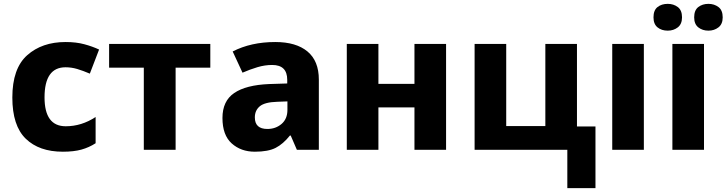

<svg xmlns="http://www.w3.org/2000/svg" viewBox="-20 -777 3769 996"><path d="M306 10Q363 10 402.5 -1Q442 -12 476 -34V-170Q403 -122 321 -122Q211 -122 211 -272Q211 -428 320 -428Q351 -428 381 -419Q411 -410 446 -395L494 -520Q460 -536 417.5 -547.5Q375 -559 320 -559Q198 -559 121 -490.5Q44 -422 44 -271Q44 -125 113.5 -57.5Q183 10 306 10Z M1071 -426H891V0H726V-426H546V-549H1071Z M1471 -251V-207Q1471 -160 1440.5 -134Q1410 -108 1367 -108Q1302 -108 1302 -168Q1302 -204 1327.5 -225.5Q1353 -247 1418 -249ZM1408 -559Q1282 -559 1187 -510L1238 -400Q1277 -417 1315.5 -428.5Q1354 -440 1392 -440Q1470 -440 1470 -363V-344L1376 -341Q1256 -336 1195 -294.5Q1134 -253 1134 -165Q1134 -76 1182 -33Q1230 10 1302 10Q1371 10 1410 -10Q1449 -30 1484 -74H1488L1520 0H1634V-364Q1634 -461 1575 -510Q1516 -559 1408 -559Z M1943 -549V-342H2130V-549H2294V0H2130V-220H1943V0H1779V-549Z M3069 199H2923V0H2442V-549H2606V-123H2809V-549H2973V-121H3069Z M3320 0H3156V-549H3320Z M3632 0H3468V-549H3632ZM3581 -687Q3581 -652 3602.5 -635Q3624 -618 3655 -618Q3685 -618 3707 -635Q3729 -652 3729 -687Q3729 -724 3707 -740.5Q3685 -757 3655 -757Q3624 -757 3602.5 -740.5Q3581 -724 3581 -687ZM3370 -687Q3370 -652 3391 -635Q3412 -618 3444 -618Q3474 -618 3496 -635Q3518 -652 3518 -687Q3518 -724 3496 -740.5Q3474 -757 3444 -757Q3412 -757 3391 -740.5Q3370 -724 3370 -687Z"/></svg>

Font: Noto Sans UI Extra
Style: Regular
Weight: 800
Designer: Monotype Design Team
Foundry: Monotype Imaging Inc.
Version: Version 1.901